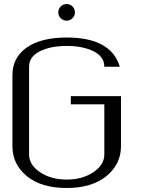

<svg xmlns="http://www.w3.org/2000/svg" viewBox="-20 -937 706 957"><path d="M312.5 -917Q329.1 -917 341.3 -904.8Q353.5 -892.6 353.5 -875Q353.5 -858.4 341.3 -846.2Q329.1 -834 312.5 -834Q294.9 -834 282.7 -846.2Q270.5 -858.4 270.5 -875Q270.5 -892.6 282.7 -904.8Q294.9 -917 312.5 -917ZM583 -458V-208Q583 -118.2 510.3 -59.1Q437.5 0 312.5 0Q185.5 0 113.8 -59.1Q42 -118.2 42 -208V-562.5Q42 -650.4 113.3 -700.2Q184.6 -750 312.5 -750Q533.2 -750 577.1 -604.5H500Q500 -654.3 446.8 -681.2Q393.6 -708 312.5 -708Q231.4 -708 178.2 -681.2Q125 -654.3 125 -604.5V-167Q125 -115.2 179.7 -78.6Q234.4 -42 312.5 -42Q390.6 -42 445.3 -78.6Q500 -115.2 500 -167V-417H333V-458Z"/></svg>

Font: okolaks
Style: Regular
Weight: 500
Version: Version 000.6.0